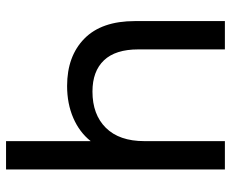

<svg xmlns="http://www.w3.org/2000/svg" viewBox="-86 -696 782 651"><g transform="rotate(-90 305.5 -371.0)"><path d="M499.5 -476.5C459.8 -515.5 406.3 -535 339 -535C299 -535 262.8 -528 230.5 -514C198.2 -500 172 -480.3 152 -455V-742H56V0H152V-273C152 -329.7 167 -373.2 197 -403.5C227 -433.8 268 -449 320 -449C366 -449 401.3 -436 426 -410C450.7 -384 463 -345.3 463 -294V0H559V-305C559 -380.3 539.2 -437.5 499.5 -476.5Z"/></g></svg>

Font: Rookery
Style: Regular
Weight: 400
Designer: Ryan Kimball / Julieta Ulanovsky
Foundry: Motorola Mobility LLC.
Version: Version 1.0